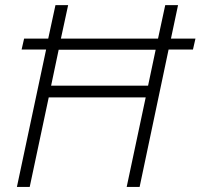

<svg xmlns="http://www.w3.org/2000/svg" viewBox="-20 -734 788 754"><path d="M46.4 0 161.1 -539.6H64.9L74.7 -582.5H169.4L197.8 -713.9H247.6L219.2 -582.5H600.6L628.9 -713.9H679.2L651.4 -582.5H747.6L737.8 -539.6H642.1L528.3 0H477.5L552.2 -351.6H171.4L96.7 0ZM180.7 -397.5H561.5L591.3 -538.6H210.4Z"/></svg>

Font: Open Sans Light
Style: Italic
Weight: 300
Italic angle: -12°
Designer: Monotype Design Team
Foundry: Monotype Imaging Inc.
Version: Version 3.003; ttfautohint (v1.8.4)